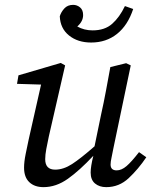

<svg xmlns="http://www.w3.org/2000/svg" viewBox="-20 -757 629 790"><path d="M159 13Q122 13 100.5 -7.5Q79 -28 79 -67Q79 -91 85.5 -123Q92 -155 98 -183L149 -409L50 -412L56 -447L230 -498L248 -488L181 -196Q175 -168 170.5 -144Q166 -120 166 -102Q166 -59 207 -59Q241 -59 276.5 -82Q312 -105 369 -155L396 -286Q407 -335 416 -383.5Q425 -432 434 -481L499 -497L518 -488L447 -149Q443 -127 439 -109Q435 -91 435 -80Q435 -56 460 -56Q480 -56 500.5 -73.5Q521 -91 552 -131L582 -110Q549 -61 509.5 -24Q470 13 417 13Q389 13 371 -2Q353 -17 353 -47Q353 -72 364 -116Q308 -56 259.5 -21.5Q211 13 159 13ZM355 -582Q300 -582 264 -611Q228 -640 226 -690Q231 -707 244.5 -722Q258 -737 281 -737Q297 -737 309.5 -726.5Q322 -716 322 -695Q322 -669 298 -648Q326 -632 361 -632Q411 -632 441.5 -659Q472 -686 494 -732L528 -720Q506 -653 461.5 -617.5Q417 -582 355 -582Z"/></svg>

Font: Source Serif 4 SmText
Style: Italic
Weight: 400
Italic angle: -12°
Designer: Frank Grießhammer
Foundry: Adobe
Version: Version 4.005;hotconv 1.1.0;makeotfexe 2.6.0